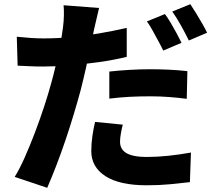

<svg xmlns="http://www.w3.org/2000/svg" viewBox="-20 -829 1040 915"><path d="M452 -791Q447 -769 440 -739Q433 -709 429 -692Q422 -659 412 -609.5Q402 -560 389.5 -504.5Q377 -449 364 -398Q350 -346 331.5 -284.5Q313 -223 291.5 -159.5Q270 -96 247.5 -38Q225 20 205 66L50 14Q73 -23 97.5 -78Q122 -133 146 -196Q170 -259 190.5 -321.5Q211 -384 225 -436Q235 -472 243.5 -508.5Q252 -545 259.5 -579Q267 -613 272 -643.5Q277 -674 280 -697Q284 -727 284.5 -756Q285 -785 283 -804ZM188 -646Q251 -646 317 -652Q383 -658 450.5 -669.5Q518 -681 584 -696V-558Q522 -543 451.5 -533Q381 -523 312.5 -517.5Q244 -512 187 -512Q149 -512 119.5 -513.5Q90 -515 64 -516L60 -654Q100 -650 128 -648Q156 -646 188 -646ZM501 -488Q545 -493 596.5 -496Q648 -499 697 -499Q739 -499 783.5 -497Q828 -495 873 -490L870 -358Q833 -363 788.5 -366.5Q744 -370 697 -370Q643 -370 596 -367.5Q549 -365 501 -359ZM565 -235Q560 -215 556 -192.5Q552 -170 552 -154Q552 -137 558.5 -124Q565 -111 579 -101.5Q593 -92 618 -86.5Q643 -81 680 -81Q729 -81 781.5 -86.5Q834 -92 890 -102L885 39Q842 44 791 49Q740 54 679 54Q550 54 482.5 10.5Q415 -33 415 -109Q415 -145 420.5 -182Q426 -219 433 -248ZM766 -762Q779 -745 794 -719.5Q809 -694 822.5 -669Q836 -644 845 -625L758 -588Q748 -609 734.5 -633.5Q721 -658 707.5 -683Q694 -708 680 -727ZM887 -809Q900 -790 915.5 -764.5Q931 -739 945 -714.5Q959 -690 967 -673L880 -636Q865 -667 843 -706.5Q821 -746 801 -774Z"/></svg>

Font: Noto Sans JP ExtraBold
Style: Regular
Weight: 800
Designer: Ryoko NISHIZUKA  (kana, bopomofo & ideographs); Paul D. Hunt (Latin, Greek & Cyrillic); Sandoll Communications , Soo-you
Foundry: Adobe
Version: Version 2.004-H2;hotconv 1.0.118;makeotfexe 2.5.65603